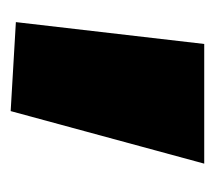

<svg xmlns="http://www.w3.org/2000/svg" viewBox="-42 -216 412 369"><g transform="rotate(90 164.5 -31.0)"><path d="M22 145 64 -217H294L193 155Z"/></g></svg>

Font: Encode Sans Wide
Style: Black
Weight: 900
Designer: Pablo Impallari, Andres Torresi
Foundry: Pablo Impallari, Andres Torresi
Version: Version 1.000; ttfautohint (v1.00) -l 8 -r 50 -G 200 -x 14 -